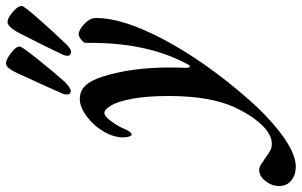

<svg xmlns="http://www.w3.org/2000/svg" viewBox="-317 -514 1006 640"><g transform="rotate(-90 186.0 -194.0)"><path d="M-114 233Q-114 209 -97.5 188Q-81 167 -61 167Q-52 167 -43 172.5Q-34 178 -20 188Q-5 199 4.5 204Q14 209 27 209Q58 209 90.5 174.5Q123 140 149 84Q186 1 186 -133Q186 -207 177 -255.5Q168 -304 154.5 -326.5Q141 -349 130 -349Q118 -349 101.5 -326Q85 -303 76 -282Q74 -275 68 -266.5Q62 -258 57 -258Q54 -258 51 -266Q48 -274 48 -286Q48 -319 68.5 -353Q89 -387 119.5 -409Q150 -431 176 -431Q203 -431 220.5 -412.5Q238 -394 250 -357Q281 -260 281 -132Q281 -99 280 -81V-77Q280 -64 284 -64Q289 -64 295 -78Q366 -212 363 -411Q363 -418 374 -426.5Q385 -435 392 -435Q400 -435 413 -426.5Q426 -418 436 -405Q446 -392 446 -377Q446 -285 372 -147Q298 -9 176 130Q115 200 54 244.5Q-7 289 -50 289Q-76 289 -95 274.5Q-114 260 -114 233ZM191 -471Q191 -482 193 -486Q213 -533 263 -641Q271 -658 278.5 -667.5Q286 -677 295 -677Q307 -677 329 -660.5Q351 -644 351 -631Q351 -624 308.5 -571Q266 -518 234 -482Q213 -461 202 -461Q198 -461 194.5 -464Q191 -467 191 -471ZM320 -471Q320 -479 323 -486Q350 -544 399 -639Q418 -672 433 -672Q445 -672 465.5 -655Q486 -638 486 -624Q486 -617 441.5 -566.5Q397 -516 363 -481Q344 -460 333 -460Q328 -460 324 -463.5Q320 -467 320 -471Z"/></g></svg>

Font: EB Garamond SemiBold
Style: Italic
Weight: 600
Italic angle: -17.2°
Designer: Georg Duffner and Octavio Pardo
Foundry: Georg Duffner
Version: Version 1.000